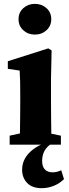

<svg xmlns="http://www.w3.org/2000/svg" viewBox="-20 -749 356 994"><path d="M30 0V-46.6L122.8 -66.6H198.2L295.3 -46.6V0ZM81.8 0Q82.8 -23 83.3 -60.5Q83.8 -98 84.3 -138.6Q84.8 -179.2 84.8 -210.3V-257.4Q84.8 -298.5 84.3 -326.1Q83.8 -353.6 81.8 -383.7L20.5 -392.7V-432L230 -498.6L247.1 -487.9L244.1 -342.7V-210.3Q244.1 -179.2 244.6 -138.6Q245.1 -98 245.6 -60.5Q246.1 -23 247.1 0ZM160.7 -569.9Q125.3 -569.9 100.7 -592.3Q76 -614.7 76 -649.6Q76 -684.5 100.7 -706.8Q125.3 -729 160.7 -729Q196.1 -729 220.8 -706.7Q245.4 -684.4 245.4 -649.8Q245.4 -615.1 220.8 -592.5Q196.1 -569.9 160.7 -569.9ZM196.2 225.2Q145.7 225.2 120.1 197.8Q94.5 170.3 94.5 130.2Q94.5 98.2 109 72Q123.6 45.9 150.1 25.4Q176.7 4.8 212.5 -8.5V-9.5H253.5Q223.6 7.7 210.9 31.1Q198.1 54.4 198.1 84.3Q198.1 113.3 212.3 128.2Q226.6 143.1 250.7 143.1Q264.1 143.1 275 140.4Q286 137.8 296.9 132.2L311.3 178.4Q288.7 201 258.3 213.1Q227.9 225.2 196.2 225.2Z"/></svg>

Font: Source Serif 4 Variable
Style: Regular
Weight: 400
Designer: Frank Grießhammer
Foundry: Adobe
Version: Version 4.005;hotconv 1.1.0;makeotfexe 2.6.0